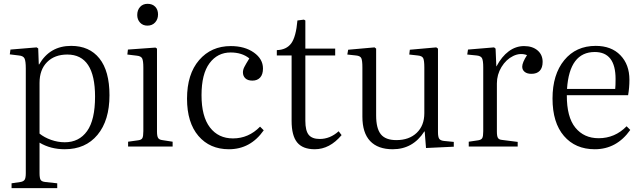

<svg xmlns="http://www.w3.org/2000/svg" viewBox="-20 -760 3328 996"><path d="M40 215.8V190.9L85.9 184.1Q101.6 181.6 107.7 172.6Q113.8 163.6 113.8 138.2V-404.8Q113.8 -443.4 107.2 -456.8Q100.6 -470.2 78.1 -472.2L30.8 -478L34.2 -502.9L169.9 -514.2L178.2 -508.8L181.2 -425.8H183.1Q238.3 -522 349.1 -522Q443.8 -522 495.8 -456.8Q547.9 -391.6 547.9 -266.1Q547.9 -135.3 485.8 -60.5Q423.8 14.2 315.9 14.2Q242.2 14.2 185.1 -20V138.2Q185.1 163.6 190.7 172.9Q196.3 182.1 214.8 184.1L276.9 190.9V215.8ZM315.9 -22Q390.1 -22 431.6 -79.8Q473.1 -137.7 473.1 -258.8Q473.1 -477.1 329.1 -477.1Q263.2 -477.1 224.1 -437.7Q185.1 -398.4 185.1 -330.1V-66.9Q210 -46.9 245.1 -34.4Q280.3 -22 315.9 -22Z M744.6 -627Q721.2 -627 706.5 -642.8Q691.9 -658.7 691.9 -682.1Q691.9 -707.5 706.5 -723.9Q721.2 -740.2 745.6 -740.2Q770.5 -740.2 785.2 -725.1Q799.8 -710 799.8 -685.1Q799.8 -660.2 784.7 -643.6Q769.5 -627 744.6 -627ZM644.5 0V-24.9L696.8 -32.2Q713.4 -34.2 718.5 -43.5Q723.6 -52.7 723.6 -80.1V-409.2Q723.6 -445.3 717.3 -457.3Q710.9 -469.2 689.5 -471.2L640.6 -477.1L643.6 -502.9L786.6 -513.2L794.4 -507.8V-77.1Q794.4 -54.2 800 -44.7Q805.7 -35.2 821.8 -33.2L875.5 -24.9V0Z M1167.5 14.2Q1068.4 14.2 1009.3 -54.9Q950.2 -124 950.2 -248Q950.2 -375.5 1012.9 -448.2Q1075.7 -521 1177.2 -521Q1249.5 -521 1296.9 -487.5Q1344.2 -454.1 1344.2 -404.8Q1344.2 -374 1329.6 -357.9Q1314.9 -341.8 1289.6 -341.8Q1265.1 -341.8 1252.7 -353.8Q1240.2 -365.7 1240.2 -384.8Q1240.2 -397.9 1247.3 -412.1Q1254.4 -426.3 1273.4 -457Q1235.4 -487.8 1176.3 -487.8Q1108.4 -487.8 1066.9 -432.1Q1025.4 -376.5 1025.4 -266.1Q1025.4 -155.8 1069.1 -98.9Q1112.8 -42 1188.5 -42Q1269.5 -42 1329.1 -103L1348.1 -84Q1279.3 14.2 1167.5 14.2Z M1612.8 14.2Q1550.3 14.2 1521.5 -21.2Q1492.7 -56.6 1492.7 -132.8V-472.2H1416V-500Q1466.3 -501.5 1491 -535.4Q1515.6 -569.3 1522.9 -653.8L1556.6 -658.2L1564 -653.8V-507.8H1718.8V-472.2H1564V-132.8Q1564 -82 1581.5 -60.5Q1599.1 -39.1 1638.7 -39.1Q1692.4 -39.1 1736.8 -79.1L1752 -59.1Q1690.4 14.2 1612.8 14.2Z M2017.1 14.2Q1940.4 14.2 1900.1 -28.3Q1859.9 -70.8 1859.9 -154.8V-410.2Q1859.9 -446.3 1854.2 -458.3Q1848.6 -470.2 1827.1 -472.2L1781.7 -477.1L1786.1 -502L1922.9 -514.2L1931.2 -507.8V-161.1Q1931.2 -93.8 1955.6 -63.5Q1980 -33.2 2036.1 -33.2Q2102.1 -33.2 2141.6 -70.8Q2181.2 -108.4 2181.2 -172.9V-410.2Q2181.2 -446.3 2175.3 -458.3Q2169.4 -470.2 2147 -472.2L2103 -477.1L2106 -502L2243.2 -514.2L2252 -507.8V-75.2Q2252 -49.8 2258.3 -40.3Q2264.6 -30.8 2283.7 -28.8L2334 -23.9V1L2189.9 7.8L2183.1 -78.1H2181.2Q2122.1 14.2 2017.1 14.2Z M2411.6 0V-24.9L2460.9 -32.2Q2476.6 -34.7 2481.7 -43.7Q2486.8 -52.7 2486.8 -79.1V-410.2Q2486.8 -445.8 2480.5 -458Q2474.1 -470.2 2452.6 -472.2L2403.8 -477.1L2407.7 -502.9L2543 -514.2L2550.8 -507.8L2554.7 -416H2555.7Q2582.5 -466.8 2619.1 -493.9Q2655.8 -521 2698.7 -521Q2742.2 -521 2768.6 -498.5Q2794.9 -476.1 2794.9 -439Q2794.9 -408.7 2780 -392.8Q2765.1 -377 2736.8 -377Q2714.4 -377 2701.7 -387.2Q2689 -397.5 2689 -414.1Q2689 -435.1 2713.9 -474.1Q2678.7 -487.3 2642.1 -469.5Q2605.5 -451.7 2581.5 -412.4Q2557.6 -373 2557.6 -327.1V-77.1Q2557.6 -53.7 2563 -44.7Q2568.4 -35.6 2584 -34.2L2665.5 -23.9V0Z M3065.4 14.2Q2964.8 14.2 2905.5 -54.7Q2846.2 -123.5 2846.2 -249Q2846.2 -373.5 2907 -447.8Q2967.8 -522 3070.3 -522Q3151.4 -522 3198.2 -473.6Q3245.1 -425.3 3245.1 -346.2Q3245.1 -305.2 3238.3 -266.1H2920.4Q2919.9 -152.8 2964.6 -97.9Q3009.3 -43 3085.4 -43Q3169.9 -43 3230.5 -105L3249.5 -85.9Q3178.7 14.2 3065.4 14.2ZM2921.4 -298.8H3171.4Q3173.3 -315.9 3173.3 -350.1Q3173.3 -490.2 3065.4 -490.2Q2934.1 -490.2 2921.4 -298.8Z"/></svg>

Font: Literata Light
Style: Regular
Weight: 300
Designer: Latin by Veronika Burian and Jose Scaglione. Greek by Irene Vlachou. Cyrillic by Vera Evstafieva.
Foundry: TypeTogether
Version: Version 3.021